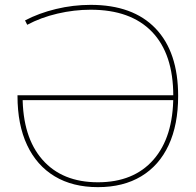

<svg xmlns="http://www.w3.org/2000/svg" viewBox="-20 -760 808 790"><path d="M353 -740Q527 -740 620 -643Q713 -546 713 -365Q713 -247 674 -163Q635 -79 561 -34.5Q487 10 383 10Q279 10 205 -34.5Q131 -79 91.5 -163Q52 -247 52 -365Q52 -366 52 -366.5Q52 -367 52 -368H703V-348H57L73 -365Q73 -196 154.5 -103Q236 -10 383 -10Q530 -10 611.5 -103Q693 -196 693 -365Q693 -538 605.5 -629Q518 -720 353 -720Q285 -720 216.5 -704Q148 -688 92 -658L83 -676Q140 -706 210.5 -723Q281 -740 353 -740Z"/></svg>

Font: M PLUS 2 Thin
Style: Regular
Weight: 100
Designer: Coji Morishita
Foundry: UNDERFOREST DESIGN
Version: Version 1.001